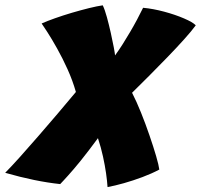

<svg xmlns="http://www.w3.org/2000/svg" viewBox="-56 -694 774 740"><path d="M236.5 -339.5Q224 -383.5 204.5 -426.8Q185 -470 164.2 -507Q143.5 -544 127 -569.5Q110.5 -595 104.5 -603.5Q124.5 -612.5 155.5 -623.5Q186.5 -634.5 221.2 -644.8Q256 -655 287.5 -662.8Q319 -670.5 340 -673.5Q348 -657 356 -627.8Q364 -598.5 371 -567.2Q378 -536 382.5 -511.8Q387 -487.5 387.5 -480.5Q402.5 -501 417 -524Q431.5 -547 445.5 -570.8Q459.5 -594.5 472 -618Q484.5 -641.5 495.5 -664Q534 -660.5 576.8 -649Q619.5 -637.5 653.2 -623Q687 -608.5 698.5 -596.5Q683 -575 654 -542.8Q625 -510.5 589.5 -473.8Q554 -437 518.2 -401.2Q482.5 -365.5 453 -336.5Q470 -303.5 487.5 -260Q505 -216.5 520.2 -172Q535.5 -127.5 545.8 -92.2Q556 -57 558 -40.5Q529 -25 493 -11.5Q457 2 421.5 12Q386 22 358.5 27Q357 4 352.8 -26Q348.5 -56 341 -90.5Q333.5 -125 321.5 -161.5Q303 -136.5 286.5 -114.8Q270 -93 255.5 -75.2Q241 -57.5 228.8 -43Q216.5 -28.5 206.2 -17.2Q196 -6 188.5 2.2Q181 10.5 176 15.5Q80.5 5.5 -36 -28Q-11 -53.5 21.8 -90Q54.5 -126.5 91.2 -168.8Q128 -211 165.2 -254.8Q202.5 -298.5 236.5 -339.5Z"/></svg>

Font: Grandstander Thin Black
Style: Italic
Weight: 900
Italic angle: -15°
Version: Version 1.200